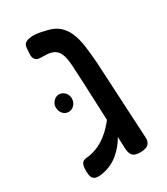

<svg xmlns="http://www.w3.org/2000/svg" viewBox="-153 -656 642 737"><g transform="rotate(-30 167.5 -288.0)"><path d="M249 9Q231 9 222 4Q213 -1 209.5 -10Q206 -19 205 -31L192 -339Q190 -377 188.5 -406Q187 -435 181.5 -454Q176 -473 163.5 -483.5Q151 -494 128 -496Q111 -497 99 -497Q87 -497 81 -501Q74 -505 71 -513Q68 -521 69 -533L71 -559Q73 -574 85.5 -579.5Q98 -585 117 -585Q129 -585 145 -582Q161 -579 172 -576Q203 -569 222 -552.5Q241 -536 252 -510.5Q263 -485 268 -450Q273 -415 276 -372L294 -33Q296 -13 285.5 -2Q275 9 249 9ZM81 7Q65 10 54 8Q43 6 37.5 -3Q32 -12 32 -30Q31 -58 39 -67.5Q47 -77 68 -77Q86 -80 102.5 -86Q119 -92 134.5 -102Q150 -112 165 -125.5Q180 -139 194.5 -157Q209 -175 224 -197L225 -131Q216 -109 205.5 -90Q195 -71 182 -55Q169 -39 154 -26.5Q139 -14 121 -5.5Q103 3 81 7ZM88 -263Q73 -263 63 -274.5Q53 -286 53 -303Q53 -317 63.5 -328.5Q74 -340 88 -340Q103 -340 113.5 -329Q124 -318 124 -302Q124 -286 113.5 -274.5Q103 -263 88 -263Z"/></g></svg>

Font: Fredoka Condensed
Style: Regular
Weight: 400
Width: 3
Designer: Ben Nathan
Foundry: Milena B. Brandão, Ben Nathan
Version: Version 2.001